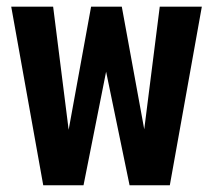

<svg xmlns="http://www.w3.org/2000/svg" viewBox="-20 -548 640 568"><path d="M406.7 -165.5 452.6 -528.3H577.1L482.4 0H363.3L293.9 -335.9L227.1 0H107.9L13.2 -528.3H137.2L183.1 -164.1L249.5 -528.3H340.3Z"/></svg>

Font: TypoPRO Roboto Mono
Style: Bold
Weight: 700
Designer: Google
Version: Version 2.000986; 2015; ttfautohint (v1.3)